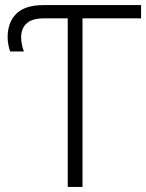

<svg xmlns="http://www.w3.org/2000/svg" viewBox="-20 -734 574 754"><path d="M246 0V-662H154Q106 -662 84.5 -642Q63 -622 63 -588Q63 -570 67 -554.5Q71 -539 74 -532H20Q16 -542 13 -557.5Q10 -573 10 -588Q10 -646 44 -680Q78 -714 152 -714H534V-662H304V0Z"/></svg>

Font: BC Sans Light
Style: Regular
Weight: 300
Designer: Monotype Design Team
Foundry: Monotype Imaging Inc.
Version: Version 2.000;GOOG;noto-source:20170915:90ef993387c0